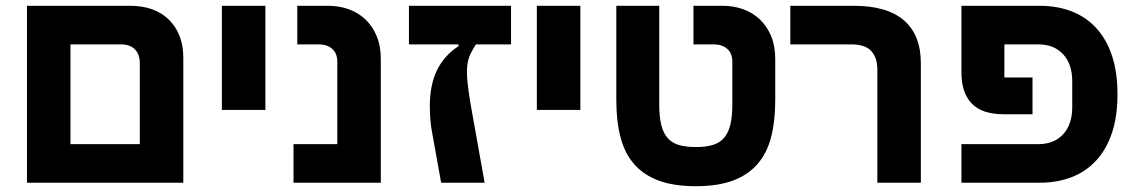

<svg xmlns="http://www.w3.org/2000/svg" viewBox="-20 -630 3916 662"><path d="M73 -610H428Q515 -610 563.5 -561Q612 -512 612 -431V0H73ZM462 -133V-413Q462 -443 445 -460Q428 -477 398 -477H223V-133Z M745 -610H895V-251H745Z M992 -133H1143V-417Q1143 -446 1125.5 -461.5Q1108 -477 1079 -477H1005V-610H1112Q1150 -610 1183 -598Q1216 -586 1240.5 -562.5Q1265 -539 1279 -505Q1293 -471 1293 -426V0H992Z M1390 -610H1742V-477H1621Q1602 -448 1596 -428Q1590 -408 1590 -382Q1590 -357 1595 -320Q1600 -283 1610 -229L1651 0H1501L1471 -167Q1466 -192 1464 -216.5Q1462 -241 1462 -263Q1462 -338 1487 -388.5Q1512 -439 1561 -471V-477H1390Z M1831 -610H1981V-251H1831Z M2379 12Q2304 12 2252 -7Q2200 -26 2167 -63.5Q2134 -101 2119.5 -156.5Q2105 -212 2105 -286V-610H2253V-270Q2253 -228 2260 -199.5Q2267 -171 2282 -154Q2297 -137 2321 -130Q2345 -123 2379 -123Q2413 -123 2437 -130Q2461 -137 2476 -154Q2491 -171 2498 -199.5Q2505 -228 2505 -270V-417Q2505 -446 2487.5 -461.5Q2470 -477 2441 -477H2371V-610H2472Q2510 -610 2543 -598Q2576 -586 2600.5 -562.5Q2625 -539 2639 -505Q2653 -471 2653 -426V-286Q2653 -212 2638.5 -156.5Q2624 -101 2591 -63.5Q2558 -26 2506 -7Q2454 12 2379 12Z M3005 -391Q3005 -431 2984 -454Q2963 -477 2915 -477H2705V-610H2924Q3039 -610 3097 -559.5Q3155 -509 3155 -412V0H3005Z M3295 -133H3560Q3614 -133 3645.5 -167Q3677 -201 3677 -261V-349Q3677 -409 3645.5 -443Q3614 -477 3560 -477H3443V-363H3540V-236H3442Q3366 -236 3330.5 -273Q3295 -310 3295 -380V-610H3565Q3625 -610 3674.5 -591Q3724 -572 3759.5 -533.5Q3795 -495 3814 -438Q3833 -381 3833 -305Q3833 -229 3814 -172Q3795 -115 3759.5 -76.5Q3724 -38 3674.5 -19Q3625 0 3565 0H3295Z"/></svg>

Font: IBM Plex Sans Hebrew
Style: Bold
Weight: 700
Designer: Mike Abbink, Paul van der Laan, Pieter van Rosmalen, Yanek Iontef
Foundry: Bold Monday
Version: Version 1.2